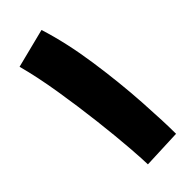

<svg xmlns="http://www.w3.org/2000/svg" viewBox="-226 -734 786 786"><g transform="rotate(-45 167.0 -341.5)"><path d="M200 -690 30 -647Q52 -565 68.5 -463Q85 -361 96.5 -262.5Q108 -164 113.5 -90.5Q119 -17 119 7L289 0Q289 -69 281.5 -189.5Q274 -310 254.5 -445Q235 -580 200 -690Z"/></g></svg>

Font: Noto Sans Arabic Condensed Black
Style: Regular
Weight: 900
Width: 3
Designer: Nadine Chahine
Foundry: Monotype Imaging Inc.
Version: 1.001